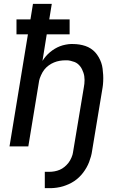

<svg xmlns="http://www.w3.org/2000/svg" viewBox="-20 -755 640 990"><path d="M211 215V131H233Q247 131 261 128.5Q275 126 288 120.5Q301 115 312.5 105.5Q324 96 333 84.5Q342 73 348.5 57.5Q355 42 356 33L412 -303Q414 -313 415 -323Q416 -333 416 -343Q416 -353 414.5 -362.5Q413 -372 410 -380.5Q407 -389 403 -397.5Q399 -406 393 -413.5Q387 -421 380 -426.5Q373 -432 364 -435.5Q355 -439 344 -441.5Q333 -444 327 -444H318Q303 -444 288 -441.5Q273 -439 258.5 -433Q244 -427 231 -417.5Q218 -408 208.5 -396Q199 -384 191.5 -367Q184 -350 182 -340L126 0H29L124 -578H65V-655H137L150 -735H247L234 -655H339V-578H221L199 -441Q207 -454 217 -465.5Q227 -477 238.5 -486.5Q250 -496 262.5 -503.5Q275 -511 289 -516.5Q303 -522 319.5 -525Q336 -528 345 -528H356Q373 -528 389 -525.5Q405 -523 420 -518Q435 -513 448 -504.5Q461 -496 471 -485Q481 -474 489 -460Q497 -446 502 -431.5Q507 -417 509 -401Q511 -385 512 -369Q513 -353 512 -334Q511 -315 509 -304L455 22Q453 37 449 51.5Q445 66 439.5 80.5Q434 95 426 109Q418 123 408.5 135.5Q399 148 387.5 159Q376 170 362.5 179Q349 188 334.5 194.5Q320 201 305.5 205.5Q291 210 273.5 212.5Q256 215 246 215Z"/></svg>

Font: Iosevka Aile Medium
Style: Italic
Weight: 500
Italic angle: -9°
Designer: Belleve Invis
Foundry: Belleve Invis
Version: Version 31.1.0; ttfautohint (v1.8.4)